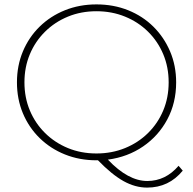

<svg xmlns="http://www.w3.org/2000/svg" viewBox="-20 -724 877 872"><path d="M418 4Q341 4 275 -22.5Q209 -49 160 -97Q111 -145 84 -209.5Q57 -274 57 -350Q57 -426 84 -490.5Q111 -555 160 -603Q209 -651 275 -677.5Q341 -704 418 -704Q496 -704 562 -677.5Q628 -651 676.5 -603Q725 -555 752.5 -490.5Q780 -426 780 -350Q780 -257 740 -182Q700 -107 630 -59Q560 -11 470 1Q562 98 649 98Q732 98 791 29L810 51Q747 128 648 128Q594 128 541 98.5Q488 69 425 4Q422 4 418 4ZM418 -27Q488 -27 548 -51.5Q608 -76 652.5 -120Q697 -164 721.5 -222.5Q746 -281 746 -350Q746 -419 721.5 -477.5Q697 -536 652.5 -580Q608 -624 548 -648.5Q488 -673 418 -673Q348 -673 288.5 -648.5Q229 -624 184.5 -580Q140 -536 115.5 -477.5Q91 -419 91 -350Q91 -281 115.5 -222.5Q140 -164 184.5 -120Q229 -76 288.5 -51.5Q348 -27 418 -27Z"/></svg>

Font: Montserrat ExtraLight
Style: Regular
Weight: 200
Designer: Julieta Ulanovsky
Foundry: Julieta Ulanovsky
Version: Version 9.000; ttfautohint (v1.8.4.7-5d5b)